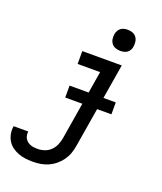

<svg xmlns="http://www.w3.org/2000/svg" viewBox="-226 -858 997 1180"><g transform="rotate(20 272.0 -268.0)"><path d="M131 213Q106 213 81.5 210Q57 207 35 198.5Q13 190 -6 176Q-25 162 -37 142Q-49 122 -53.5 98Q-58 74 -54 49Q-54 49 -54 48.5Q-54 48 -53 48H42Q42 48 42 48Q42 48 42 48Q40 60 42 72Q44 84 50 94Q56 104 65 111Q74 118 84.5 122Q95 126 107 127.5Q119 129 131 129Q154 129 176.5 121.5Q199 114 216 97.5Q233 81 242.5 59.5Q252 38 256 16L332 -446H185V-530H443L350 30Q346 55 337.5 79.5Q329 104 313.5 126Q298 148 277 165.5Q256 183 231.5 194Q207 205 181.5 209Q156 213 131 213ZM403 -611Q387 -611 371.5 -616.5Q356 -622 346.5 -634.5Q337 -647 334.5 -663.5Q332 -680 335 -697Q337 -708 343 -719Q349 -730 359 -737Q369 -744 380.5 -746.5Q392 -749 403 -749Q420 -749 435 -743.5Q450 -738 459.5 -725.5Q469 -713 471.5 -696.5Q474 -680 471 -663Q470 -652 464 -641Q458 -630 448 -623Q438 -616 426.5 -613.5Q415 -611 403 -611ZM184 -226V-304H486V-226Z"/></g></svg>

Font: Iosevka Curly MdExObl
Style: Regular
Weight: 500
Width: 7
Italic angle: -9°
Monospace: yes
Designer: Belleve Invis
Foundry: Belleve Invis
Version: Version 11.1.0; ttfautohint (v1.8.3)